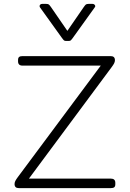

<svg xmlns="http://www.w3.org/2000/svg" viewBox="-20 -969 669 989"><path d="M298 -775 186 -931Q184 -933 184 -938Q184 -943 188 -946Q192 -949 198 -949H217Q228 -949 232 -945.5Q236 -942 243 -932L327 -810L411 -932Q418 -942 422 -945.5Q426 -949 437 -949H456Q464 -949 468.5 -943Q473 -937 468 -931L356 -775Q348 -764 344.5 -761Q341 -758 333 -758H321Q313 -758 309.5 -761Q306 -764 298 -775ZM55 -21Q55 -29 59 -37Q63 -45 72 -57L499 -631H96Q73 -631 73 -653V-660Q73 -671 78.5 -675.5Q84 -680 96 -680H550Q572 -680 572 -659Q572 -651 568 -643Q564 -635 555 -623L129 -49H551Q574 -49 574 -27V-20Q574 -9 568.5 -4.5Q563 0 551 0H77Q55 0 55 -21Z"/></svg>

Font: Mitr ExtraLight
Style: Regular
Weight: 250
Designer: Thanarat Vachiruckul
Foundry: Cadson Demak Co.,Ltd.
Version: Version 1.000